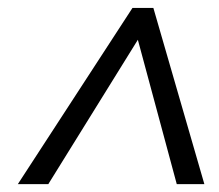

<svg xmlns="http://www.w3.org/2000/svg" viewBox="-20 -739 557 489"><path d="M317.4 -718.8H370.6L500.5 -270H430.2L331.1 -637.7L103 -270H25.4Z"/></svg>

Font: Viking Open Sans
Style: Italic
Weight: 400
Italic angle: -12°
Foundry: Ascender Corporation
Version: Version 2.000